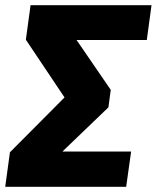

<svg xmlns="http://www.w3.org/2000/svg" viewBox="-42 -715 600 735"><path d="M520 -562H251L382 -371L373 -304L197 -135H460L441 0H-22L-4 -132L205 -342L57 -563L75 -695H538Z"/></svg>

Font: Trujillo ExtraBold
Style: Italic
Weight: 800
Italic angle: -8°
Designer: Fira Sans original fonts by bBox Type GmbH, Carrois Corporate GbR, & Edenspiekermann AG / Changes by Cristiano Sobral
Foundry: Fira Sans original fonts by bBox Type GmbH, Carrois Corporate GbR, & Edenspiekermann AG / Changes by Cristiano Sobral
Version: Version 4.301;July 28, 2020;FontCreator 13.0.0.2655 64-bit